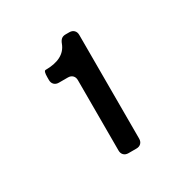

<svg xmlns="http://www.w3.org/2000/svg" viewBox="-111 -820 610 629"><g transform="rotate(-30 193.5 -505.0)"><path d="M231 -285H201Q190 -285 183.5 -291.5Q177 -298 177 -309V-575Q177 -586 170.5 -592.5Q164 -599 153 -599H119Q108 -599 101.5 -605.5Q95 -612 95 -623V-633Q95 -657 102 -657Q173 -657 191 -704Q195 -715 201 -720Q207 -725 217 -725H231Q242 -725 248.5 -718.5Q255 -712 255 -701V-309Q255 -298 248.5 -291.5Q242 -285 231 -285Z"/></g></svg>

Font: Shippori Gothic B2 Bold
Style: Regular
Weight: 700
Designer: FONTDASU
Foundry: FONTDASU / Google Inc. / but / Adobe
Version: Version 1.130